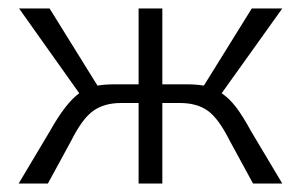

<svg xmlns="http://www.w3.org/2000/svg" viewBox="-20 -433 710 453"><path d="M572 -124 646 0H577L522 -101Q496 -153 470.5 -171.5Q445 -190 404 -190H363V0H307V-190H266Q226 -190 200 -171.5Q174 -153 148 -101L93 0H24L98 -124Q135 -190 167 -213L25 -413H97L210 -231Q227 -234 248 -234H307V-413H363V-234H423Q443 -234 461 -231L574 -413H646L503 -213Q521 -201 537 -180Q553 -159 572 -124Z"/></svg>

Font: Isabella Sans
Style: Regular
Weight: 400
Designer: Original fonts by Christian Thalmann (Catharsis Fonts), Modifications by Cristiano Sobral
Version: Version 0.002;July 12, 2020;FontCreator 13.0.0.2655 64-bit; 